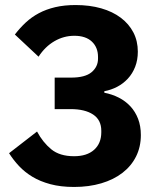

<svg xmlns="http://www.w3.org/2000/svg" viewBox="-20 -730 640 762"><path d="M262 -422Q318 -422 343.5 -443.5Q369 -465 369 -497V-504Q369 -542 344.5 -565Q320 -588 275 -588Q233 -588 196 -566.5Q159 -545 133 -505L39 -593Q59 -619 82 -640.5Q105 -662 134 -677.5Q163 -693 199 -701.5Q235 -710 280 -710Q336 -710 381.5 -697Q427 -684 459.5 -659.5Q492 -635 509.5 -601Q527 -567 527 -525Q527 -492 516.5 -465Q506 -438 487.5 -418Q469 -398 445 -385.5Q421 -373 394 -368V-362Q425 -356 451.5 -342.5Q478 -329 497.5 -308Q517 -287 528 -258.5Q539 -230 539 -194Q539 -147 520 -109Q501 -71 466 -44Q431 -17 382 -2.5Q333 12 274 12Q221 12 180 1Q139 -10 108.5 -28.5Q78 -47 55.5 -71Q33 -95 16 -122L127 -208Q150 -165 183.5 -137.5Q217 -110 274 -110Q325 -110 353.5 -135.5Q382 -161 382 -205V-211Q382 -254 349.5 -275.5Q317 -297 260 -297H197V-422Z"/></svg>

Font: IBM Plex Arabic
Style: Bold
Weight: 700
Designer: Mike Abbink, Paul van der Laan, Pieter van Rosmalen, Wael Morcos, Khajak Apelian
Foundry: Bold Monday
Version: Version 1.0